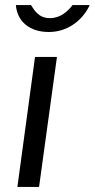

<svg xmlns="http://www.w3.org/2000/svg" viewBox="-20 -742 376 762"><path d="M336 -722H268C249 -697 220 -670 178 -670C133 -670 116 -702 103 -722H43C48 -658 96 -615 174 -615C254 -615 312 -668 336 -722ZM206 -516H119L49 0H135Z"/></svg>

Font: United Sans
Style: Italic
Weight: 400
Italic angle: -8°
Designer: Pablo Impallari, Rodrigo Fuenzalida (Modified by Dan O. Williams)
Version: Version 1.000;PS 001.000;hotconv 1.0.88;makeotf.lib2.5.64775